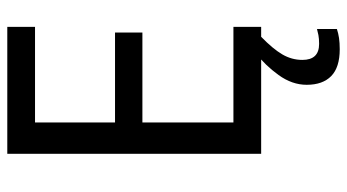

<svg xmlns="http://www.w3.org/2000/svg" viewBox="-238 -610 975 540"><g transform="rotate(-90 250.0 -339.5)"><path d="M445 -93H88V-807H445V-729H176V-504H429V-427H176V-171H445ZM352 23Q352 70 397 70Q412 70 422 68Q432 66 439 64V120Q427 124 413.5 126Q400 128 382 128Q331 128 306.5 104Q282 80 282 35Q282 -6 309.5 -44Q337 -82 370 -107L417 -93Q383 -60 367.5 -33.5Q352 -7 352 23Z"/></g></svg>

Font: Noto Sans Telugu UI SemiCondensed
Style: Regular
Weight: 400
Width: 4
Designer: Jelle Bosma - Monotype Design Team
Foundry: Monotype Imaging Inc.
Version: Version 2.005; ttfautohint (v1.8.4.7-5d5b)